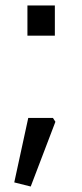

<svg xmlns="http://www.w3.org/2000/svg" viewBox="-20 -540 300 700"><path d="M32 125 83 -110H173L182 -96L92 140ZM80 -410V-520H180V-410Z"/></svg>

Font: Oxanium
Style: Regular
Weight: 400
Designer: Severin Meyer
Version: Version 1.001